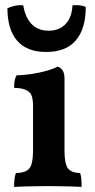

<svg xmlns="http://www.w3.org/2000/svg" viewBox="-20 -727 373 750"><path d="M35 3Q35 -12 36.5 -26Q38 -40 42 -51Q82 -52 95.5 -70Q109 -88 109 -138V-313Q109 -337 104 -352Q99 -367 83 -375Q67 -383 35 -384Q35 -398 37 -410.5Q39 -423 45 -433Q71 -433 103.5 -438Q136 -443 164 -451Q192 -459 205 -467Q217 -463 224.5 -452Q232 -441 232 -419V-138Q232 -88 245 -70Q258 -52 293 -51Q297 -40 298 -25Q299 -10 299 3Q283 2 261.5 1.5Q240 1 216 0.5Q192 0 168 0Q144 0 119 0.5Q94 1 72.5 1.5Q51 2 35 3ZM160 -524Q85 -524 47 -568Q9 -612 9 -695Q23 -701 39 -704.5Q55 -708 71 -706Q78 -660 103 -633.5Q128 -607 170 -607Q212 -607 236.5 -633.5Q261 -660 263 -706Q279 -708 292.5 -706Q306 -704 315 -700Q315 -615 276.5 -569.5Q238 -524 160 -524Z"/></svg>

Font: Vollkorn SemiBold
Style: Regular
Weight: 600
Designer: Friedrich Althausen
Foundry: Friedrich Althausen
Version: Version 5.000